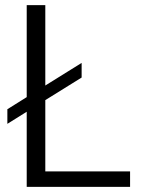

<svg xmlns="http://www.w3.org/2000/svg" viewBox="-20 -731 581 751"><path d="M8.8 -246.6V-303.7L84.5 -351.1V-710.9H157.2V-396.5L299.3 -484.9V-427.7L157.2 -339.4V-60.5H488.8V0H84.5V-293.9Z"/></svg>

Font: Ride Light
Style: Regular
Weight: 300
Version: Version 3.000